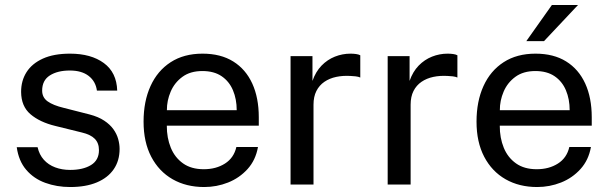

<svg xmlns="http://www.w3.org/2000/svg" viewBox="-20 -743 2454 773"><path d="M262.6 10Q208.6 10 162.3 -6.9Q116 -23.7 85.6 -59.3Q55.1 -94.9 47.4 -150.4H131.3Q138.2 -120.1 156.5 -99.8Q174.8 -79.4 202.1 -69.2Q229.5 -58.9 262.2 -58.9Q314.4 -58.9 346.4 -78.5Q378.4 -98.1 378.4 -138.5Q378.4 -167.1 361.6 -184.2Q344.8 -201.3 309.5 -209.6L202.5 -236Q140 -251.2 102.7 -283.1Q65.4 -315 65 -372.7Q64.8 -417.8 86.8 -452.5Q108.8 -487.2 152.7 -507.1Q196.6 -527 262 -527Q346.3 -527 398 -489.2Q449.6 -451.4 451.9 -378.3H370.2Q365 -415.6 337 -437.3Q308.9 -459.1 261.1 -459.1Q211.8 -459.1 180.7 -439.3Q149.7 -419.5 149.7 -378.2Q149.7 -350.6 171.8 -334.8Q193.9 -319 236.7 -308.7L340.3 -282.3Q376.2 -272.9 399.5 -257.3Q422.9 -241.8 436.5 -222.8Q450.1 -203.8 455.8 -183.2Q461.5 -162.5 461.5 -143.6Q461.5 -96 437.9 -61.7Q414.4 -27.4 370 -8.7Q325.6 10 262.6 10Z M651.6 -237Q651.4 -187.9 667.7 -148.2Q683.9 -108.6 717.1 -85.1Q750.2 -61.7 800.4 -61.7Q849.9 -61.7 885.7 -84.5Q921.6 -107.3 931.6 -151.1H1018.6Q1009.3 -98.5 976.8 -62.5Q944.2 -26.5 898.3 -8.2Q852.4 10 802.1 10Q729.8 10 674.8 -21.4Q619.8 -52.9 588.9 -111.9Q558 -170.9 558 -253.3Q558 -334.9 586 -396.5Q614 -458.2 667.2 -492.6Q720.3 -527 795.5 -527Q868.5 -527 918.9 -495.6Q969.3 -464.2 995.6 -406.8Q1021.9 -349.3 1021.9 -270.8V-237ZM651.9 -299.4H933Q933 -343.8 917.9 -379.6Q902.8 -415.4 872.2 -436.2Q841.6 -457 794.8 -457Q746.2 -457 714.5 -433.7Q682.7 -410.5 667.2 -374.2Q651.6 -337.9 651.9 -299.4Z M1149.8 0V-517H1238V-417.3Q1251 -454.5 1274.5 -478.8Q1298.1 -503 1328.3 -515Q1358.6 -527 1391.2 -527Q1402.5 -527 1413.4 -525.5Q1424.2 -524 1430.5 -520.4V-430.9Q1423.1 -434.4 1411.3 -435.7Q1399.6 -437 1391.5 -437.2Q1360.6 -439.1 1333.6 -433.4Q1306.6 -427.7 1286 -413.6Q1265.4 -399.5 1253.8 -376.7Q1242.2 -353.8 1242.2 -321.5V0Z M1540.8 0V-517H1629V-417.3Q1642 -454.5 1665.5 -478.8Q1689.1 -503 1719.3 -515Q1749.6 -527 1782.2 -527Q1793.5 -527 1804.4 -525.5Q1815.2 -524 1821.5 -520.4V-430.9Q1814.1 -434.4 1802.3 -435.7Q1790.6 -437 1782.5 -437.2Q1751.6 -439.1 1724.6 -433.4Q1697.6 -427.7 1677 -413.6Q1656.4 -399.5 1644.8 -376.7Q1633.2 -353.8 1633.2 -321.5V0Z M1992.1 -237Q1991.9 -187.9 2008.2 -148.2Q2024.4 -108.6 2057.6 -85.1Q2090.7 -61.7 2140.9 -61.7Q2190.4 -61.7 2226.2 -84.5Q2262.1 -107.3 2272.1 -151.1H2359.1Q2349.8 -98.5 2317.2 -62.5Q2284.7 -26.5 2238.8 -8.2Q2192.9 10 2142.6 10Q2070.3 10 2015.3 -21.4Q1960.3 -52.9 1929.4 -111.9Q1898.5 -170.9 1898.5 -253.3Q1898.5 -334.9 1926.5 -396.5Q1954.5 -458.2 2007.7 -492.6Q2060.8 -527 2136 -527Q2209 -527 2259.4 -495.6Q2309.8 -464.2 2336.1 -406.8Q2362.4 -349.3 2362.4 -270.8V-237ZM1992.4 -299.4H2273.5Q2273.5 -343.8 2258.4 -379.6Q2243.3 -415.4 2212.7 -436.2Q2182.1 -457 2135.3 -457Q2086.8 -457 2055 -433.7Q2023.2 -410.5 2007.7 -374.2Q1992.1 -337.9 1992.4 -299.4ZM2202 -723H2307.2L2170.3 -577.5H2099Z"/></svg>

Font: Public Sans Thin
Style: Regular
Weight: 100
Designer: The Public Sans project authors (U.S. Web Design System). Libre Franklin designed by Pablo Impallari and Rodrigo Fuenzal
Version: Version 1.008